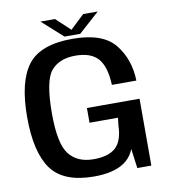

<svg xmlns="http://www.w3.org/2000/svg" viewBox="-87 -865 831 943"><g transform="rotate(-10 328.5 -393.5)"><path d="M307 4Q470 4 509 -97.5L522 0H592V-333.5H329.5V-260H471.5L467 -221.5Q465 -146 429.5 -113Q394 -80 318.5 -80Q238 -80 196.8 -132.8Q155.5 -185.5 155.5 -335.5Q155.5 -500 196.5 -548.2Q237.5 -596.5 318 -596.5Q395.5 -596.5 431 -555.8Q466.5 -515 470 -424H592Q589.5 -530 529.5 -605.2Q469.5 -680.5 318 -680.5Q157 -680.5 94.8 -598.2Q32.5 -516 32.5 -339.5Q32.5 -164.5 93.5 -80.2Q154.5 4 307 4ZM282 -698H360.5L464 -791H391.5L321.5 -725L251 -791H178.5Z"/></g></svg>

Font: Anybody UltraCondensed Thin Medium
Style: Regular
Weight: 500
Version: Version 1.111